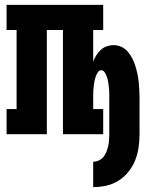

<svg xmlns="http://www.w3.org/2000/svg" viewBox="-20 -550 640 787"><path d="M362 217V113Q374 113 385.5 107.5Q397 102 404.5 92.5Q412 83 416.5 71.5Q421 60 423.5 48.5Q426 37 427 24.5Q428 12 428 0V-147Q428 -155 428 -163Q428 -171 427.5 -178.5Q427 -186 426 -194Q425 -202 424 -210Q423 -218 421 -225.5Q419 -233 416 -240.5Q413 -248 408 -255Q403 -262 395 -262Q387 -262 382 -255Q377 -248 374 -240.5Q371 -233 369 -225.5Q367 -218 366 -210Q365 -202 364 -194Q363 -186 362.5 -178.5Q362 -171 362 -163Q362 -155 362 -147V-103H403V0H238V-427H172V0H7V-103H48V-427H7V-530H403V-427H362V-297Q367 -311 374.5 -323Q382 -335 392.5 -345Q403 -355 417 -360Q431 -365 445 -365Q462 -365 477.5 -358Q493 -351 504 -338Q515 -325 522.5 -310Q530 -295 535 -279Q540 -263 543.5 -246.5Q547 -230 548.5 -213.5Q550 -197 551 -180Q552 -163 552 -147V0Q552 27 548 54.5Q544 82 534 107Q524 132 506.5 154Q489 176 466 190.5Q443 205 416 211Q389 217 362 217Z"/></svg>

Font: Iosevka Curly Slab XBdEx
Style: Regular
Weight: 800
Width: 7
Monospace: yes
Designer: Belleve Invis
Foundry: Belleve Invis
Version: Version 11.0.0; ttfautohint (v1.8.3)